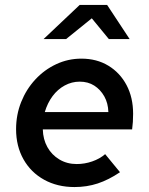

<svg xmlns="http://www.w3.org/2000/svg" viewBox="-20 -746 602 776"><path d="M281 10Q212 10 158.5 -19.5Q105 -49 75 -102Q45 -155 45 -224Q45 -282 65.5 -333.5Q86 -385 122.5 -424.5Q159 -464 207 -486.5Q255 -509 309 -509Q371 -509 418 -480.5Q465 -452 491.5 -402Q518 -352 518 -286Q518 -269 517 -253.5Q516 -238 514 -223H153Q154 -183 171.5 -151.5Q189 -120 220 -101.5Q251 -83 290 -83Q322 -83 352.5 -93.5Q383 -104 405 -123L465 -50Q419 -19 375 -4.5Q331 10 281 10ZM161 -293H418Q417 -329 401.5 -356.5Q386 -384 361 -400Q336 -416 302 -416Q270 -416 241.5 -400.5Q213 -385 192.5 -357.5Q172 -330 161 -293ZM156 -588 302 -726H413L504 -588H420L351 -672L247 -588Z"/></svg>

Font: Red Hat Text SemiBold
Style: Italic
Weight: 600
Italic angle: -12°
Designer: Pentagram, MCKL
Foundry: Pentagram, MCKL
Version: Version 1.023